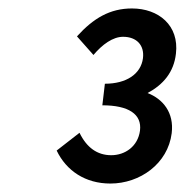

<svg xmlns="http://www.w3.org/2000/svg" viewBox="-20 -862 437 454"><path d="M114 -506C137 -458 182 -428 241 -428C311 -428 377 -475 386 -547C392 -596 365 -628 329 -642C366 -662 391 -691 396 -735C404 -802 355 -842 292 -842C240 -842 201 -819 162 -776L201 -732C222 -757 247 -775 271 -775C303 -775 322 -755 318 -724C313 -687 279 -664 228 -664L222 -613C284 -613 316 -592 311 -553C306 -516 276 -495 243 -495C210 -495 185 -513 168 -548Z"/></svg>

Font: Falling Sky
Style: CondObl
Weight: 400
Designer: Paul D. Hunt
Foundry: Adobe Systems Incorporated
Version: Version 1.02